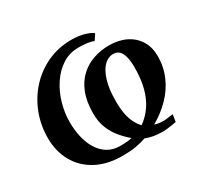

<svg xmlns="http://www.w3.org/2000/svg" viewBox="-158 -951 1207 1160"><g transform="rotate(-30 445.5 -371.0)"><path d="M387 11Q278 11 202 -30.2Q126 -71.5 86 -143.5Q46 -215.5 46 -307.5Q46 -397.5 77.2 -477.8Q108.5 -558 165 -619.5Q221.5 -681 298 -716.2Q374.5 -751.5 465.5 -751.5Q515.5 -751.5 555.2 -739.8Q595 -728 610.5 -713.5L584 -674Q579 -677.5 563.8 -681.2Q548.5 -685 526 -687.2Q503.5 -689.5 478.5 -689.5Q416.5 -689.5 366.8 -657.5Q317 -625.5 281.5 -572.2Q246 -519 227.2 -454.2Q208.5 -389.5 208.5 -324.5Q208.5 -269.5 220 -219.8Q231.5 -170 255.5 -131.2Q279.5 -92.5 316 -70.2Q352.5 -48 403 -48Q429 -48 449 -50Q469 -52 484 -55.5Q451.5 -82.5 422.8 -117Q394 -151.5 375.8 -196Q357.5 -240.5 357.5 -299Q357.5 -382.5 381 -441.2Q404.5 -500 445 -537Q485.5 -574 537.2 -591.2Q589 -608.5 645 -608.5Q712 -608.5 762.5 -583.5Q813 -558.5 841 -513Q869 -467.5 869 -406Q869 -330.5 840.5 -265.2Q812 -200 761 -147.8Q710 -95.5 643 -57.5Q656 -53 671.5 -50.8Q687 -48.5 712 -48.5Q717 -48.5 727.2 -50Q737.5 -51.5 749.5 -53.2Q761.5 -55 771.5 -56L763.5 -6Q751 -3.5 733 -0.8Q715 2 698.2 4Q681.5 6 672.5 6Q634.5 6 605.5 1Q576.5 -4 551 -14.5Q515 -2 476.2 4.5Q437.5 11 387 11ZM575.5 -92Q618.5 -122.5 649.5 -167Q680.5 -211.5 697 -273.2Q713.5 -335 713.5 -416.5Q713.5 -458 706.2 -488.2Q699 -518.5 683.2 -534.8Q667.5 -551 640 -551Q606 -551 577.2 -522.8Q548.5 -494.5 530.8 -437.5Q513 -380.5 513 -294Q513 -246 520 -208.5Q527 -171 540.8 -142.5Q554.5 -114 575.5 -92Z"/></g></svg>

Font: Merriweather 36pt Black
Style: Italic
Weight: 900
Italic angle: -7.8°
Version: Version 2.101